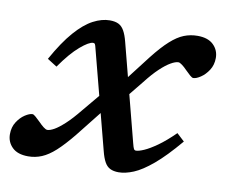

<svg xmlns="http://www.w3.org/2000/svg" viewBox="-92 -580 784 667"><g transform="rotate(10 300.0 -247.0)"><path d="M327 -228 296.5 -216 197.5 -91Q166 -52.5 141.5 -30.2Q117 -8 94.2 1.5Q71.5 11 46.5 11Q9 11 -10 -7.8Q-29 -26.5 -29 -54Q-29 -79 -17.2 -97.2Q-5.5 -115.5 10.2 -125.8Q26 -136 36.5 -136Q40.5 -136 48.2 -129.2Q56 -122.5 65 -113.5Q74 -104 82.5 -97.5Q91 -91 96 -91Q105.5 -91 120.2 -99.2Q135 -107.5 156 -126.8Q177 -146 204.5 -180L280 -270.5L309 -279.5L403 -401.5Q434 -441 458.8 -463.2Q483.5 -485.5 506.2 -494.5Q529 -503.5 554 -503.5Q591 -503.5 610.2 -484.8Q629.5 -466 629.5 -438.5Q629.5 -414 617.5 -395.5Q605.5 -377 590 -366.8Q574.5 -356.5 564 -356.5Q560 -356.5 552.2 -363.2Q544.5 -370 535 -379.5Q526 -389 517.5 -395.2Q509 -401.5 504.5 -401.5Q494 -401.5 477.8 -392.2Q461.5 -383 440.8 -363.5Q420 -344 395.5 -312.5ZM570.5 -133.5Q522 -76 484.5 -44.5Q447 -13 418 -1Q389 11 365.5 11Q347.5 11 335.5 5Q323.5 -1 315.8 -15Q308 -29 302 -53L212 -398.5Q209.5 -409.5 207.5 -413Q205.5 -416.5 201 -416.5Q186.5 -416.5 156 -390.5Q125.5 -364.5 89.5 -313L55.5 -334.5Q90.5 -397.5 123 -434.5Q155.5 -471.5 186 -487.5Q216.5 -503.5 244.5 -503.5Q263.5 -503.5 275.5 -497.5Q287.5 -491.5 295.5 -477.2Q303.5 -463 309.5 -439.5L398 -98Q402 -82 404.5 -77.8Q407 -73.5 412 -73.5Q421.5 -73.5 440 -81.5Q458.5 -89.5 485 -108.2Q511.5 -127 543.5 -158.5Z"/></g></svg>

Font: Newsreader 9pt Medium
Style: Italic
Weight: 500
Italic angle: -17°
Designer: Hugues Gentile
Foundry: Production Type
Version: Version 1.003